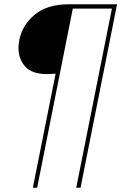

<svg xmlns="http://www.w3.org/2000/svg" viewBox="-20 -762 597 894"><path d="M355 112H335L501 -722H319L153 112H133L239 -419Q211 -417 200 -417Q128 -417 97 -452.5Q66 -488 66 -540Q66 -554 70 -576Q84 -646 142 -694Q200 -742 299 -742H525Z"/></svg>

Font: Gontserrat Thin
Style: Italic
Weight: 250
Italic angle: -11.3°
Designer: Julieta Ulanovsky
Foundry: Julieta Ulanovsky
Version: Version 6.001